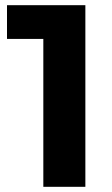

<svg xmlns="http://www.w3.org/2000/svg" viewBox="-20 -720 432 740"><path d="M309 -700V0H147V-570H7V-700Z"/></svg>

Font: Montserrat Alternates
Style: Bold
Weight: 700
Designer: Julieta Ulanovsky
Foundry: Julieta Ulanovsky
Version: Version 7.200